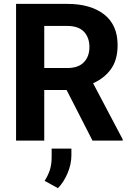

<svg xmlns="http://www.w3.org/2000/svg" viewBox="-20 -731 681 998"><path d="M460.9 0 326.2 -263.2H210V0H63.5V-710.9H328.6Q450.7 -710.9 521 -656.2Q591.3 -601.6 591.3 -496.6Q591.3 -419.9 556.9 -372.1Q522.5 -324.2 463.9 -298.3L617.7 -6.8V0ZM328.6 -596.2H210V-377.4H329.6Q387.2 -377.4 416 -407.5Q444.8 -437.5 444.8 -485.8Q444.8 -536.6 416 -566.4Q387.2 -596.2 328.6 -596.2ZM351.1 41.5V76.7Q351.1 122.6 331.1 169.7Q311 216.8 281.2 247.1L211.9 209Q229 182.6 238.8 153.6Q248.5 124.5 248.5 83.5V41.5Z"/></svg>

Font: Vazirmatn RD FD
Style: Bold
Weight: 700
Designer: Saber Rastikerdar
Foundry: Saber Rastikerdar
Version: Version 33.003